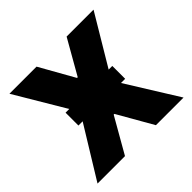

<svg xmlns="http://www.w3.org/2000/svg" viewBox="-174 -919 1110 1110"><g transform="rotate(-45 381.5 -363.5)"><path d="M733 0H507.1L383.5 -215.9H377.8L254.3 0H29.8L223.4 -315.3H188.9V-420.5H219.1L36.9 -727.3H258.5L377.8 -515.6H383.5L504.3 -727.3H724.4L541.2 -420.5H571V-315.3H536.9Z"/></g></svg>

Font: Linik Sans Black
Style: Regular
Weight: 900
Designer: Fonts by Rasmus Andersson / Changes by Cristiano Sobral with parts from Marc Monis
Foundry: rsms
Version: Version 3.020; ttfautohint (v1.6)